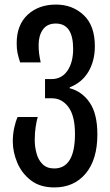

<svg xmlns="http://www.w3.org/2000/svg" viewBox="-20 -570 482 840"><path d="M218 250Q155 250 115 219Q75 188 55.5 141.5Q36 95 36 49Q36 18 42 -10Q48 -38 57 -58H145Q140 -41 136 -15Q132 11 132 44Q132 71 139.5 100Q147 129 166 148Q185 167 217 167Q308 167 308 16Q308 -63 279.5 -101.5Q251 -140 207 -140H177V-224H205Q250 -224 275 -260.5Q300 -297 300 -356Q300 -467 224 -467Q186 -467 167.5 -440.5Q149 -414 149 -374Q149 -352 151 -336.5Q153 -321 158 -297H68Q60 -322 56.5 -339Q53 -356 53 -381Q53 -461 101 -505.5Q149 -550 225 -550Q297 -550 346 -504Q395 -458 395 -368Q395 -304 367 -256.5Q339 -209 285 -188V-184Q339 -170 372.5 -121Q406 -72 406 18Q406 128 355 189Q304 250 218 250Z"/></svg>

Font: Noto Sans Georgian ExtraCondensed Medium
Style: Regular
Weight: 500
Width: 2
Designer: Monotype Design Team, Akaki Razmadze
Foundry: Google LLC
Version: Version 2.005; ttfautohint (v1.8.4.7-5d5b)